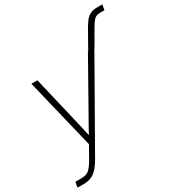

<svg xmlns="http://www.w3.org/2000/svg" viewBox="-230 -873 1144 1222"><g transform="rotate(-30 342.0 -262.0)"><path d="M476.1 -515.6 537.1 -624Q556.6 -659.2 573.2 -682.1Q589.8 -705.1 610.8 -716.3Q631.8 -727.5 665 -727.5H702.1L695.3 -688.5H665Q644.5 -688.5 631.6 -681.6Q618.7 -674.8 606.9 -658.2Q595.2 -641.6 578.1 -612.3L522.5 -515.6H521.5L170.9 100.6Q138.7 157.7 106.9 180.9Q75.2 204.1 28.3 204.1H-17.6L-11.2 164.6H34.7Q68.4 164.6 88.4 148.9Q108.4 133.3 135.3 86.4L183.6 1L58.6 -515.6H102.5L181.6 -182.1Q189.5 -148.9 197 -115.7Q204.6 -82.5 211.9 -49.3Q230 -82.5 248.5 -115.7Q267.1 -148.9 286.1 -182.1L474.1 -515.6Z"/></g></svg>

Font: Inter Display ExtraLight
Style: Italic
Weight: 200
Italic angle: -9.39999°
Designer: Rasmus Andersson
Foundry: rsms
Version: Version 4.000;git-a52131595